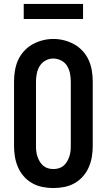

<svg xmlns="http://www.w3.org/2000/svg" viewBox="-20 -943 540 971"><path d="M250 8Q222 8 194.5 2.5Q167 -3 143 -16.5Q119 -30 100.5 -51Q82 -72 71 -97.5Q60 -123 55.5 -150Q51 -177 51 -205V-530Q51 -558 55.5 -585.5Q60 -613 71 -638Q82 -663 101 -684Q120 -705 144 -718.5Q168 -732 195 -739Q222 -746 250 -746Q278 -746 305 -739Q332 -732 356 -718.5Q380 -705 399 -684Q418 -663 429 -638Q440 -613 444.5 -585.5Q449 -558 449 -530V-205Q449 -177 444.5 -150Q440 -123 429 -97.5Q418 -72 399.5 -51Q381 -30 357 -16.5Q333 -3 305.5 2.5Q278 8 250 8ZM250 -88Q264 -88 277.5 -92Q291 -96 301.5 -105Q312 -114 319 -126Q326 -138 330.5 -151Q335 -164 336.5 -177.5Q338 -191 338 -205V-530Q338 -551 334 -571.5Q330 -592 319 -610Q308 -628 288.5 -637.5Q269 -647 249 -647Q228 -647 209.5 -636.5Q191 -626 180.5 -608.5Q170 -591 166 -570.5Q162 -550 162 -530V-205Q162 -191 163.5 -177.5Q165 -164 169.5 -151Q174 -138 181 -126Q188 -114 198.5 -105Q209 -96 222.5 -92Q236 -88 250 -88ZM100 -847V-923H400V-847Z"/></svg>

Font: Iosevka SS08 Regular
Style: Bold
Weight: 700
Monospace: yes
Designer: Belleve Invis
Foundry: Belleve Invis
Version: Version 16.3.4; ttfautohint (v1.8.4)